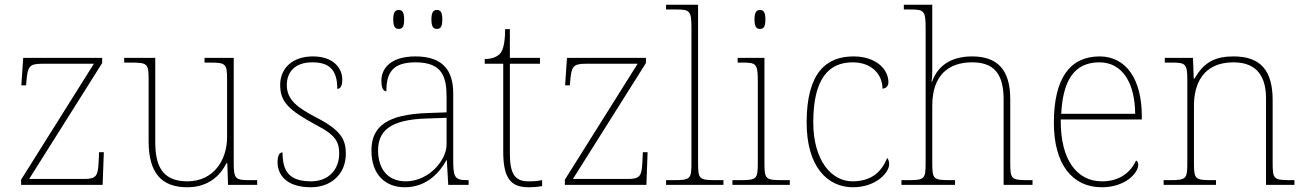

<svg xmlns="http://www.w3.org/2000/svg" viewBox="-20 -780 5508 810"><path d="M69 0H413L418 -138H398L396 -95C393 -39 387 -25 335 -25H103L411 -514V-536H78L70 -420H90L92 -442C97 -497 103 -511 155 -511H376L69 -22Z M770 10C859 10 909 -39 935 -91H939L942 0H1065V-20H1033C973 -20 966 -25 966 -94V-536H843V-516H861C934 -516 938 -512 938 -442V-202C938 -104 881 -15 770 -15C661 -15 635 -86 635 -181V-536H504V-516H530C603 -516 607 -512 607 -442V-184C607 -52 660 10 770 10Z M1292 10C1378 10 1439 -47 1439 -131C1439 -191 1419 -230 1317 -283C1236 -325 1190 -358 1190 -421C1190 -476 1224 -517 1297 -517C1364 -517 1403 -491 1403 -405C1417 -405 1424 -419 1424 -445C1424 -489 1390 -542 1300 -542C1215 -542 1162 -493 1162 -422C1162 -349 1199 -315 1315 -252C1397 -210 1411 -180 1411 -132C1411 -69 1370 -15 1292 -15C1197 -15 1172 -61 1172 -137C1158 -137 1151 -123 1151 -95C1151 -50 1180 10 1292 10Z M1823 -658C1838 -658 1846 -666 1846 -698C1846 -729 1838 -738 1823 -738C1809 -738 1800 -729 1800 -698C1800 -666 1809 -658 1823 -658ZM1662 -658C1677 -658 1685 -666 1685 -698C1685 -729 1677 -738 1662 -738C1648 -738 1639 -729 1639 -698C1639 -666 1648 -658 1662 -658ZM1688 10C1786 10 1840 -61 1863 -104H1865L1871 0H1957V-20H1950C1896 -20 1892 -35 1892 -110V-386C1892 -481 1850 -542 1733 -542C1618 -542 1589 -482 1589 -441C1589 -409 1596 -395 1610 -395C1610 -471 1634 -517 1733 -517C1846 -517 1864 -456 1864 -371V-306L1781 -303C1620 -297 1547 -251 1547 -146C1547 -39 1609 10 1688 10ZM1692 -15C1608 -15 1575 -77 1575 -145C1575 -225 1622 -275 1778 -280L1864 -283V-170C1864 -104 1789 -15 1692 -15Z M2210 10C2228 10 2246 9 2267 5V-20C2246 -16 2231 -15 2209 -15C2153 -15 2131 -46 2131 -132V-511H2258V-536H2131V-657H2111C2111 -592 2100 -563 2087 -551C2074 -539 2053 -531 2025 -531V-511H2103V-141C2103 -30 2133 10 2210 10Z M2363 0H2707L2712 -138H2692L2690 -95C2687 -39 2681 -25 2629 -25H2397L2705 -514V-536H2372L2364 -420H2384L2386 -442C2391 -497 2397 -511 2449 -511H2670L2363 -22Z M2790 0H3032V-20H3002C2929 -20 2925 -24 2925 -94V-760H2790V-740H2830C2890 -740 2897 -736 2897 -662V-94C2897 -24 2893 -20 2820 -20H2790Z M3186 -658C3201 -658 3209 -666 3209 -698C3209 -729 3201 -738 3186 -738C3172 -738 3163 -729 3163 -698C3163 -666 3172 -658 3186 -658ZM3070 0H3312V-20H3282C3209 -20 3205 -24 3205 -94V-536H3092V-516H3110C3170 -516 3177 -512 3177 -438V-94C3177 -24 3173 -20 3100 -20H3070Z M3578 10C3677 10 3731 -53 3731 -86C3731 -98 3729 -106 3723 -114C3701 -60 3662 -16 3578 -15C3488 -14 3411 -103 3411 -264C3411 -452 3479 -517 3577 -517C3662 -517 3703 -462 3703 -406C3718 -407 3728 -417 3728 -433C3728 -490 3673 -542 3581 -542C3467 -542 3383 -475 3383 -263C3383 -78 3470 10 3578 10Z M3783 0H4009V-20H3990C3917 -20 3913 -24 3913 -94V-334C3913 -461 3980 -517 4081 -517C4174 -517 4214 -468 4214 -360V0H4336V-20H4319C4246 -20 4242 -24 4242 -94V-362C4242 -489 4185 -542 4081 -542C3976 -542 3930 -487 3912 -435H3910C3912 -447 3913 -465 3913 -482V-760H3793V-740H3818C3878 -740 3885 -736 3885 -662V-94C3885 -24 3881 -20 3808 -20H3783Z M4628 10C4729 10 4782 -51 4782 -85C4782 -94 4779 -99 4773 -103C4750 -54 4705 -15 4629 -15C4525 -15 4453 -103 4455 -276H4797V-290C4797 -448 4729 -542 4619 -542C4495 -542 4426 -451 4426 -262C4426 -87 4504 10 4628 10ZM4769 -300H4457C4464 -432 4506 -517 4618 -517C4716 -517 4768 -429 4769 -300Z M4889 0H5110V-20H5094C5021 -20 5017 -24 5017 -94V-334C5017 -423 5053 -517 5184 -517C5285 -517 5321 -454 5321 -365V0H5441V-20H5426C5353 -20 5349 -24 5349 -94V-357C5349 -482 5299 -542 5184 -542C5110 -542 5060 -520 5020 -449H5016L5013 -536H4894V-516H4922C4982 -516 4989 -511 4989 -442V-94C4989 -24 4985 -20 4912 -20H4889Z"/></svg>

Font: Noto Serif Gurmukhi Thin
Style: Regular
Weight: 100
Designer: Vaibhav Singh and the Monotype Design Team
Foundry: Monotype Imaging Inc.
Version: Version 2.004